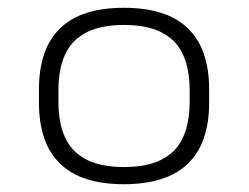

<svg xmlns="http://www.w3.org/2000/svg" viewBox="-20 -758 640 493"><path d="M298 -285Q80 -285 80 -495V-528Q80 -738 298 -738Q517 -738 517 -528V-495Q517 -285 298 -285ZM298 -329Q384 -329 425.5 -370Q467 -411 467 -497V-526Q467 -612 425.5 -653Q384 -694 298 -694Q213 -694 171.5 -653Q130 -612 130 -526V-497Q130 -411 171.5 -370Q213 -329 298 -329Z"/></svg>

Font: M PLUS Code Latin 60 Light
Style: Regular
Weight: 300
Width: 7
Monospace: yes
Designer: Coji Morishita
Foundry: UNDERFOREST DESIGN
Version: Version 1.005; ttfautohint (v1.8.3)